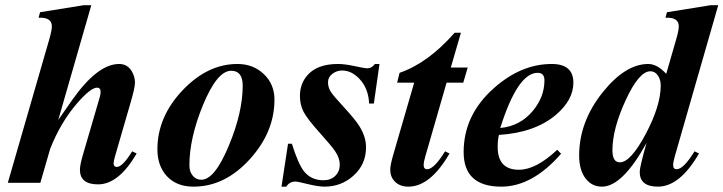

<svg xmlns="http://www.w3.org/2000/svg" viewBox="-20 -697 2758 732"><path d="M501 -111.8Q432.6 5.9 354 5.9Q284.7 5.9 284.7 -49.8Q284.7 -67.9 296.4 -107.9L359.9 -325.2Q370.6 -362.8 350.1 -362.8Q325.7 -362.8 273.9 -303.2Q211.4 -231 171.4 -129.9L133.8 0H9.8L168.5 -549.3Q177.7 -581.5 177.7 -596.7Q177.7 -631.8 127 -629.4L132.8 -650.4L299.3 -677.2H328.1L202.1 -239.7L252.9 -312.5Q351.1 -453.1 434.1 -453.1Q465.8 -453.1 482.4 -425.3Q494.6 -404.8 494.6 -381.8Q494.6 -363.3 478 -306.2L418.5 -101.1Q413.1 -83 413.1 -74.2Q413.1 -60.5 425.3 -60.5Q447.3 -60.5 483.9 -120.1Z M1026.4 -317.4Q1026.4 -193.8 933.1 -90.8Q837.9 14.6 717.8 14.6Q652.8 14.6 615.7 -25.9Q580.1 -64.9 580.1 -127.9Q580.1 -251.5 676.3 -353Q771.5 -453.1 885.3 -453.1Q945.3 -453.1 985.8 -414.6Q1026.4 -376 1026.4 -317.4ZM905.3 -370.6Q905.3 -427.2 861.3 -427.2Q807.6 -427.2 753.4 -295.4Q702.1 -169.9 702.1 -66.4Q702.1 -42 715.1 -26.9Q728 -11.7 747.6 -11.7Q798.8 -11.7 853 -143.1Q905.3 -269 905.3 -370.6Z M1426.8 -453.1 1405.3 -302.2H1387.2Q1384.8 -360.4 1350.1 -396.5Q1320.3 -428.2 1284.2 -428.2Q1263.7 -428.2 1247.1 -415.5Q1230.5 -402.8 1230.5 -382.8Q1230.5 -362.8 1242.7 -344.7Q1252 -331.1 1289.1 -290.5Q1333 -243.2 1349.6 -216.8Q1375.5 -175.8 1375.5 -135.7Q1375.5 -69.8 1327.1 -26.9Q1281.2 14.6 1216.8 14.6Q1193.8 14.6 1153.8 4.9Q1113.8 -4.9 1107.9 -4.9Q1083 -4.9 1071.8 14.6H1053.2L1078.1 -148.9H1092.8Q1116.7 -72.8 1138.2 -44.9Q1165.5 -9.8 1212.9 -9.8Q1241.2 -9.8 1258.3 -26.6Q1275.4 -43.5 1275.4 -69.3Q1275.4 -93.3 1258.8 -118.7Q1245.1 -139.6 1196.8 -193.4Q1152.3 -242.7 1137.2 -271Q1123.5 -297.9 1123.5 -331.1Q1123.5 -376.5 1150.4 -408.2Q1187.5 -453.1 1268.6 -453.1Q1294.4 -453.1 1332.8 -444.8Q1371.1 -436.5 1379.4 -436.5Q1397.9 -436.5 1409.2 -453.1Z M1763.2 -439.5 1746.1 -381.8H1682.6L1601.6 -101.1Q1595.2 -79.1 1595.2 -67.9Q1595.2 -51.8 1608.4 -51.8Q1634.8 -51.8 1676.8 -120.1L1693.8 -111.8Q1620.6 14.6 1537.1 14.6Q1503.4 14.6 1484.4 -5.9Q1467.8 -23.4 1467.8 -49.8Q1467.8 -67.9 1479.5 -107.9L1559.1 -381.8H1494.1L1503.4 -419.4Q1611.8 -456.5 1713.4 -572.3H1737.3L1698.7 -439.5Z M2166 -381.8Q2166 -315.9 2099.6 -259.3Q2019.5 -191.4 1882.3 -182.6Q1877.4 -164.6 1877.4 -136.7Q1877.4 -49.8 1958.5 -49.8Q2023.4 -49.8 2104.5 -126L2119.1 -110.8Q2009.8 14.6 1891.1 14.6Q1747.6 14.6 1747.6 -117.2Q1747.6 -258.3 1862.3 -360.4Q1966.3 -453.1 2083.5 -453.1Q2166 -453.1 2166 -381.8ZM2055.7 -390.6Q2055.7 -419.4 2029.8 -419.4Q1953.6 -419.4 1887.2 -209Q1964.4 -216.3 2012.7 -275.9Q2055.7 -328.6 2055.7 -390.6Z M2718.3 -677.2 2552.7 -101.1Q2546.4 -79.1 2546.4 -67.9Q2546.4 -51.8 2559.6 -51.8Q2585.9 -51.8 2627.9 -120.1L2645 -111.8Q2571.8 14.6 2488.3 14.6Q2418.9 14.6 2418.9 -41.5Q2418.9 -60.1 2444.8 -151.9Q2353 14.6 2274.9 14.6Q2237.8 14.6 2214.4 -14.2Q2188 -46.4 2188 -104Q2188 -232.9 2277.8 -345.2Q2364.3 -453.1 2451.7 -453.1Q2485.4 -453.1 2520 -415.5L2558.6 -549.3Q2567.9 -581.5 2567.9 -596.7Q2567.9 -631.8 2517.1 -629.4L2522.9 -650.4L2689.5 -677.2ZM2499 -371.1Q2499 -393.6 2488 -409.4Q2477.1 -425.3 2459.5 -425.3Q2416 -425.3 2364.7 -313.5Q2314.9 -205.1 2314.9 -124Q2314.9 -78.1 2343.3 -78.1Q2384.3 -78.1 2441.7 -186Q2499 -293.9 2499 -371.1Z"/></svg>

Font: Dai Banna SIL Light
Style: BoldOblique
Weight: 700
Italic angle: -11°
Designer: Victor Gaultney
Foundry: SIL International
Version: Version 2.000